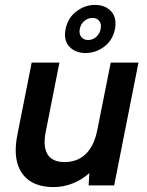

<svg xmlns="http://www.w3.org/2000/svg" viewBox="-20 -755 600 782"><path d="M445 0H341L344 -50Q314 -23 276 -8Q238 7 199 7Q140 7 102.5 -17.5Q65 -42 51 -89.5Q37 -137 51 -207L109 -500H222L167 -222Q154 -160 173 -127.5Q192 -95 243 -95Q295 -95 329 -127.5Q363 -160 376 -224L431 -500H544ZM448 -636Q439 -591 404.5 -565Q370 -539 328 -539Q287 -539 262.5 -565Q238 -591 247 -636Q256 -682 291 -708.5Q326 -735 367 -735Q409 -735 433 -708.5Q457 -682 448 -636ZM390 -637Q394 -658 384 -670Q374 -682 357 -682Q339 -682 324 -670Q309 -658 305 -637Q301 -617 311 -604.5Q321 -592 339 -592Q357 -592 371.5 -604.5Q386 -617 390 -637Z"/></svg>

Font: Albert Sans SemiBold
Style: Italic
Weight: 600
Italic angle: -11.25°
Designer: Andreas Rasmussen
Foundry: a.Foundry
Version: Version 1.025